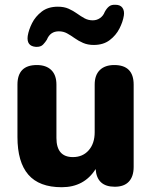

<svg xmlns="http://www.w3.org/2000/svg" viewBox="-20 -772 635 803"><path d="M130 -576Q90 -579 96 -622Q100 -647 114 -675Q128 -703 154.5 -723.5Q181 -744 222 -744Q248 -744 267 -735.5Q286 -727 302 -715.5Q318 -704 333.5 -695.5Q349 -687 368 -687Q385 -687 398.5 -696.5Q412 -706 418 -722Q426 -737 436 -745Q446 -753 463 -752Q483 -752 492 -739.5Q501 -727 498 -707Q494 -681 479.5 -652.5Q465 -624 438.5 -604Q412 -584 372 -584Q347 -584 327.5 -592.5Q308 -601 292 -612.5Q276 -624 260.5 -632.5Q245 -641 226 -641Q190 -641 176 -606Q170 -596 160 -585.5Q150 -575 130 -576ZM238 11Q144 11 98.5 -41.5Q53 -94 53 -199V-418Q53 -500 134 -500Q173 -500 194.5 -479Q216 -458 216 -418V-195Q216 -115 285 -115Q326 -115 351 -143.5Q376 -172 376 -219V-418Q376 -458 397.5 -479Q419 -500 458 -500Q539 -500 539 -418V-74Q539 -34 519 -12.5Q499 9 460 9Q385 9 380 -65Q332 11 238 11Z"/></svg>

Font: Chiron GoRound TC EB
Style: Regular
Weight: 700
Designer: Ryoko NISHIZUKA 西塚涼子 (kana, bopomofo & ideographs); Paul D. Hunt (Latin, Greek & Cyrillic); Sandoll Communications 산돌커뮤니
Foundry: Adobe
Version: Version 1.000;hotconv 1.1.1;makeotfexe 2.6.0